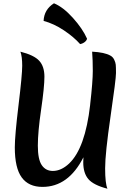

<svg xmlns="http://www.w3.org/2000/svg" viewBox="-20 -1116 795 1167"><path d="M633 31Q548 9 517 -27.5Q486 -64 486 -129Q486 -149 487 -160Q396 20 238 20Q154 20 112 -37.5Q70 -95 70 -220Q70 -291 92.5 -476Q115 -661 115 -716.5Q115 -772 104 -802Q187 -781 218.5 -746.5Q250 -712 250 -649.5Q250 -587 230 -450.5Q210 -314 210 -230.5Q210 -147 234 -112Q258 -77 301 -77Q352 -77 400 -122Q498 -215 528 -479V-481Q544 -620 544 -685Q544 -750 540 -802Q616 -798 651 -778Q666 -770 674 -753.5Q682 -737 683.5 -723Q685 -709 685 -672Q685 -635 652 -409Q619 -183 619 -92.5Q619 -2 633 31ZM509 -881Q507 -870 495 -860.5Q483 -851 467 -848Q429 -891 368.5 -931.5Q308 -972 245 -989Q248 -1058 308 -1096Q364 -1073 423 -1007.5Q482 -942 509 -881Z"/></svg>

Font: Merienda One
Style: Regular
Weight: 400
Designer: Eduardo Rodriguez Tunni
Foundry: Eduardo Rodriguez Tunni
Version: Version 1.001